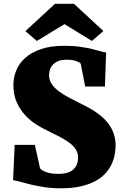

<svg xmlns="http://www.w3.org/2000/svg" viewBox="-20 -999 656 1030"><path d="M58.6 -221.7H167L194.8 -96.2Q202.6 -85.4 227.1 -75.9Q251.5 -66.4 293.5 -66.4Q348.6 -66.4 373.8 -90.1Q398.9 -113.8 398.9 -153.8Q398.9 -176.8 387.9 -195.3Q377 -213.9 355.7 -230.5Q334.5 -247.1 304 -263.2Q273.4 -279.3 234.9 -297.9Q207 -311 175 -331.1Q143.1 -351.1 115.7 -380.4Q88.4 -409.7 70.1 -449.7Q51.8 -489.7 51.8 -543Q51.8 -582.5 66.7 -620.1Q81.5 -657.7 114.3 -687.5Q147 -717.3 199.2 -735.4Q251.5 -753.4 326.2 -753.4Q373 -753.4 409.7 -748Q446.3 -742.7 473.6 -736.1Q501 -729.5 519.5 -723.9Q538.1 -718.3 549.3 -717.8L543 -534.7H437L413.1 -657.2Q408.2 -664.6 388.4 -671.6Q368.7 -678.7 337.9 -678.7Q311 -678.7 293 -671.4Q274.9 -664.1 263.9 -652.3Q252.9 -640.6 248 -625.7Q243.2 -610.8 243.2 -595.7Q243.2 -568.4 258.3 -546.9Q273.4 -525.4 298.6 -507.1Q323.7 -488.8 356 -472.2Q388.2 -455.6 422.4 -438.5Q440.4 -429.7 460.7 -418.5Q481 -407.2 500.7 -393.1Q520.5 -378.9 538.6 -361.6Q556.6 -344.2 570.3 -322.8Q584 -301.3 592 -275.6Q600.1 -250 600.1 -219.2Q600.1 -195.3 595.2 -168.9Q590.3 -142.6 578.1 -116.9Q565.9 -91.3 544.7 -68.1Q523.4 -44.9 490.7 -27.3Q458 -9.8 412.6 0.7Q367.2 11.2 306.2 11.2Q258.8 11.2 217.5 4.9Q176.3 -1.5 143.3 -9.5Q110.4 -17.6 86.7 -24.4Q63 -31.2 50.3 -32.2ZM116.2 -832 274.9 -978.5H377L534.7 -832.5L473.1 -779.3L325.7 -869.6L177.7 -779.3Z"/></svg>

Font: Merriweather UltraBold
Style: Regular
Weight: 900
Designer: Eben Sorkin ( sorkintype@gmail.com )
Foundry: Eben Sorkin
Version: Version 1.570; ttfautohint (v1.3) -l 8 -r 32 -G 0 -x 0 -H 60